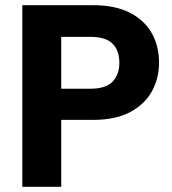

<svg xmlns="http://www.w3.org/2000/svg" viewBox="-20 -720 663 740"><path d="M66 0V-700H339Q424 -700 480.5 -671Q537 -642 565 -592Q593 -542 593 -478Q593 -420 566.5 -370Q540 -320 483.5 -289Q427 -258 339 -258H216V0ZM216 -378H328Q388 -378 414 -405.5Q440 -433 440 -478Q440 -525 414 -551.5Q388 -578 328 -578H216Z"/></svg>

Font: DM Sans 17pt Black
Style: Regular
Weight: 900
Version: Version 4.004;gftools[0.9.30]